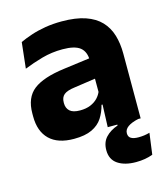

<svg xmlns="http://www.w3.org/2000/svg" viewBox="-104 -585 736 848"><g transform="rotate(-15 263.5 -161.0)"><path d="M332.5 0 337 -123 333.5 -130.5V-284L332.5 -304Q332.5 -345 308.5 -364.5Q284.5 -384 228 -384Q178.5 -384 134 -371.5Q89.5 -359 50 -343L63 -461.5Q86.5 -472.5 115.8 -482.2Q145 -492 180.5 -498Q216 -504 256.5 -504Q321 -504 364.5 -489Q408 -474 434 -446.5Q460 -419 471.5 -380.8Q483 -342.5 483 -296.5V0ZM176 11.5Q102.5 11.5 64.5 -25.5Q26.5 -62.5 26.5 -131V-144.5Q26.5 -217 71.2 -251.8Q116 -286.5 213.5 -299L345.5 -316.5L354.5 -224.5L237.5 -207.5Q202 -203 187.5 -191Q173 -179 173 -155.5V-152Q173 -129.5 187.5 -116.2Q202 -103 234 -103Q262 -103 282.2 -111.5Q302.5 -120 315.5 -133.8Q328.5 -147.5 335 -164.5L356.5 -102.5H331.5Q323.5 -70.5 306.8 -44.5Q290 -18.5 258.5 -3.5Q227 11.5 176 11.5ZM414 181.5Q362.5 181.5 331.2 160.5Q300 139.5 300 97V96.5Q300 61 320.5 38.8Q341 16.5 376.5 4V-9H471.5V0Q440 7 423.5 19Q407 31 407 48V48.5Q407 64.5 418.8 71.5Q430.5 78.5 452.5 78.5Q466 78.5 478.8 76.8Q491.5 75 504 71.5L491 168.5Q474 175 455 178.2Q436 181.5 414 181.5Z"/></g></svg>

Font: Anek Latin
Style: Bold
Weight: 700
Designer: Yesha Goshar
Foundry: Ek Type
Version: Version 1.003